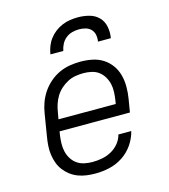

<svg xmlns="http://www.w3.org/2000/svg" viewBox="-112 -839 825 936"><g transform="rotate(-15 300.0 -371.0)"><path d="M255 8Q232 8 209.5 5Q187 2 166.5 -6Q146 -14 129 -27Q112 -40 99 -57Q86 -74 78.5 -94.5Q71 -115 68 -137Q65 -159 66.5 -182Q68 -205 72 -228L90 -338Q94 -365 103.5 -391.5Q113 -418 129 -442Q145 -466 167.5 -485.5Q190 -505 216 -517Q242 -529 269.5 -533.5Q297 -538 324 -538Q354 -538 383.5 -532Q413 -526 437 -510.5Q461 -495 477.5 -472Q494 -449 501.5 -421Q509 -393 509 -362.5Q509 -332 504 -302L493 -236H138L135 -218Q132 -197 131.5 -176Q131 -155 135.5 -135.5Q140 -116 150.5 -99Q161 -82 177 -70.5Q193 -59 213.5 -54.5Q234 -50 255 -50Q279 -50 303 -54.5Q327 -59 349.5 -71Q372 -83 388.5 -103Q405 -123 411 -147H476Q467 -111 445.5 -80Q424 -49 392.5 -28.5Q361 -8 325.5 0Q290 8 255 8ZM148 -294H437L440 -312Q443 -332 444 -353Q445 -374 440.5 -393.5Q436 -413 425.5 -430.5Q415 -448 399.5 -459.5Q384 -471 364 -475.5Q344 -480 323 -480Q303 -480 282.5 -476.5Q262 -473 243 -463Q224 -453 208 -438.5Q192 -424 181 -406Q170 -388 163.5 -368Q157 -348 154 -328ZM192 -610Q195 -630 202.5 -649.5Q210 -669 222.5 -685.5Q235 -702 252 -715Q269 -728 288.5 -736Q308 -744 328 -747Q348 -750 368 -750Q397 -750 425 -742.5Q453 -735 472 -715.5Q491 -696 496.5 -667.5Q502 -639 497 -610H432Q435 -627 432 -643.5Q429 -660 418 -671.5Q407 -683 391 -687.5Q375 -692 358 -692Q341 -692 323.5 -687.5Q306 -683 291.5 -671.5Q277 -660 268.5 -643.5Q260 -627 257 -610Z"/></g></svg>

Font: Iosevka Curly Slab LtExObl
Style: Regular
Weight: 300
Width: 7
Italic angle: -9°
Monospace: yes
Designer: Belleve Invis
Foundry: Belleve Invis
Version: Version 11.1.0; ttfautohint (v1.8.3)